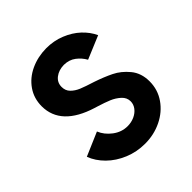

<svg xmlns="http://www.w3.org/2000/svg" viewBox="-153 -635 750 750"><g transform="rotate(-45 221.5 -260.5)"><path d="M28.3 -117.2 126 -159.2Q137.7 -130.4 165.3 -109.6Q192.9 -88.9 225.6 -88.9Q246.1 -88.9 263.9 -96.9Q281.7 -105 292.2 -118.9Q302.7 -132.8 302.7 -149.4Q302.7 -169.9 286.4 -184.8Q270 -199.7 248.8 -208.5Q227.5 -217.3 197.3 -226.6L184.6 -230.5Q43.5 -274.4 43 -380.9Q43 -424.8 66.4 -458.5Q89.8 -492.2 129.2 -510.5Q168.5 -528.8 215.8 -529.3Q257.8 -529.3 293.9 -514.6Q330.1 -500 356 -475.8Q381.8 -451.7 395.5 -421.9L299.8 -381.8Q287.6 -403.8 267.6 -418.9Q247.6 -434.1 218.8 -434.6Q189.9 -434.1 170.7 -419.2Q151.4 -404.3 151.4 -379.9Q151.4 -358.9 164.8 -345.5Q178.2 -332 198.2 -323.7Q218.3 -315.4 255.9 -303.7Q296.4 -290 328.1 -274.4Q359.9 -258.8 385 -228.3Q410.2 -197.8 410.2 -152.3Q410.2 -106.4 384.8 -69.8Q359.4 -33.2 317.1 -12.7Q274.9 7.8 225.6 7.8Q179.7 7.8 139.2 -9Q98.6 -25.9 69.8 -54.4Q41 -83 28.3 -117.2Z"/></g></svg>

Font: Reddit Sans Vanilla SemiBold
Style: Regular
Weight: 600
Designer: Stephen Hutchings
Foundry: Reddit
Version: Version 1.013